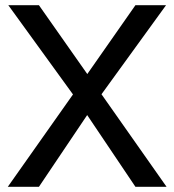

<svg xmlns="http://www.w3.org/2000/svg" viewBox="-20 -720 672 740"><path d="M10 0 281 -384 502 -700H620L354 -333L130 0ZM502 0 278 -333 12 -700H130L352 -384L622 0Z"/></svg>

Font: Figtree Light Medium
Style: Regular
Weight: 500
Version: Version 2.001;gftools[0.9.30]